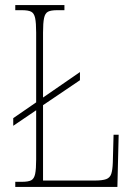

<svg xmlns="http://www.w3.org/2000/svg" viewBox="-20 -734 529 754"><path d="M40 0V-20H66Q91 -20 102.5 -26Q114 -32 118 -51Q122 -70 122 -108V-301L32 -240V-270L122 -332V-606Q122 -644 118 -663Q114 -682 102.5 -688Q91 -694 66 -694H40V-714H233V-694H205Q180 -694 168.5 -688Q157 -682 153 -663Q149 -644 149 -606V-351L294 -451V-419L149 -321V-25H351Q382 -25 397 -30.5Q412 -36 417 -51.5Q422 -67 423 -95L426 -205H446L441 0Z"/></svg>

Font: Noto Serif Condensed Thin
Style: Regular
Weight: 100
Width: 3
Designer: Monotype Design Team
Foundry: Monotype Imaging Inc.
Version: Version 2.013; ttfautohint (v1.8.4.7-5d5b)